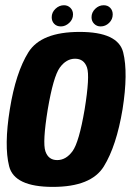

<svg xmlns="http://www.w3.org/2000/svg" viewBox="-20 -728 523 752"><path d="M187 4Q337 4 386.5 -76Q436 -156 460 -300Q482.5 -442.5 462.5 -522.8Q442.5 -603 292 -603Q141 -603 91.2 -523.2Q41.5 -443.5 18.5 -300Q-4.5 -157.5 15.8 -76.8Q36 4 187 4ZM204 -101Q169.5 -101 157.8 -135.5Q146 -170 167 -299.5Q189 -428.5 214.2 -463.2Q239.5 -498 274 -498Q309 -498 320.8 -463.5Q332.5 -429 311.5 -299.5Q289.5 -170.5 264 -135.8Q238.5 -101 204 -101ZM218.5 -624.5Q236 -624.5 251 -638.2Q266 -652 266 -671.5Q266 -687 255.8 -697.2Q245.5 -707.5 230.5 -707.5Q212 -707.5 197.2 -693.5Q182.5 -679.5 182.5 -660.5Q182.5 -645 192.2 -634.8Q202 -624.5 218.5 -624.5ZM374 -624.5Q393 -624.5 407.2 -638.2Q421.5 -652 421.5 -671.5Q421.5 -687 411.8 -697.2Q402 -707.5 386 -707.5Q367.5 -707.5 353 -693.5Q338.5 -679.5 338.5 -660.5Q338.5 -645 348.8 -634.8Q359 -624.5 374 -624.5Z"/></svg>

Font: Anybody Condensed
Style: Bold Italic
Weight: 700
Width: 3
Italic angle: -10°
Version: Version 1.113;gftools[0.9.25]